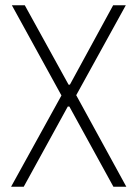

<svg xmlns="http://www.w3.org/2000/svg" viewBox="-20 -708 522 728"><path d="M22 0 213 -346 25 -688H74L240 -387H245L409 -688H457L269 -347L459 0H410L243 -304H237L70 0Z"/></svg>

Font: Saira Condensed ExtraLight
Style: Regular
Weight: 250
Width: 3
Designer: Hector Gatti with collaboration of the Omnibus-Type team
Foundry: Omnibus-Type
Version: Version 1.101